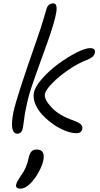

<svg xmlns="http://www.w3.org/2000/svg" viewBox="-20 -743 588 1133"><path d="M83 45.9Q34.2 45.9 59.1 -81.1Q77.1 -167.5 195.8 -504.9Q224.1 -585.4 237.8 -634Q251.5 -682.6 255.9 -694.8Q266.6 -723.1 294.9 -723.1Q320.3 -723.1 312 -670.4Q304.2 -619.6 265.1 -507.8Q245.1 -451.7 220.5 -383.5Q195.8 -315.4 186.3 -288.3Q176.8 -261.2 164.3 -223.6Q151.9 -186 145 -158Q138.2 -129.9 130.9 -92.8Q126 -70.3 122.1 -37.1Q118.2 -3.9 115.2 11.2Q108.4 45.9 83 45.9ZM431.2 43Q402.3 43 365.5 28.8Q328.6 14.6 293.9 -9.8Q259.3 -34.2 231 -64.2Q202.6 -94.2 188.2 -129.6Q173.8 -165 180.2 -196.8Q187.5 -232.9 229.7 -280.3Q272 -327.6 324.5 -366.2Q377 -404.8 429.9 -431.9Q482.9 -459 511.2 -459Q527.8 -459 534.9 -452.4Q542 -445.8 540 -432.1Q536.6 -417 524.7 -407Q512.7 -397 490.2 -388.2Q439.5 -369.1 382.8 -330.1Q326.2 -291 287.8 -251.5Q249.5 -211.9 245.1 -189Q238.8 -158.2 283.4 -109.9Q328.1 -61.5 413.1 -32.2Q447.3 -19.5 457.8 -8.3Q468.3 2.9 465.8 17.1Q460.9 43 431.2 43ZM99.1 370.1Q70.8 370.1 75.2 346.2Q79.1 329.1 106 290Q137.2 247.6 148.9 189.9Q154.3 163.6 165.3 151.4Q176.3 139.2 195.8 139.2Q248 139.2 235.8 203.1Q229.5 233.9 208 273.2Q186.5 312.5 157.2 341.8Q128.9 370.1 99.1 370.1Z"/></svg>

Font: Shantell Sans Bouncy
Style: Italic
Weight: 300
Italic angle: -11.31°
Designer: Stephen Nixon, Anya Danilova, Shantell Martin
Foundry: Arrow Type
Version: Version 1.006;[9816181b4]